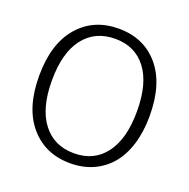

<svg xmlns="http://www.w3.org/2000/svg" viewBox="-128 -832 948 965"><g transform="rotate(20 346.0 -350.0)"><path d="M50.8 -350.1Q50.8 -521.5 131.8 -615.7Q212.9 -710 347.2 -710Q481.4 -710 561.8 -616Q642.1 -522 642.1 -350.1Q642.1 -264.2 620.6 -195.8Q599.1 -127.4 560.1 -82.5Q521 -37.6 467 -13.9Q413.1 9.8 347.2 9.8Q212.9 9.8 131.8 -84.7Q50.8 -179.2 50.8 -350.1ZM119.1 -350.1Q119.1 -203.1 179.7 -123.5Q240.2 -43.9 348.1 -43.9Q454.6 -43.9 514.4 -123.5Q574.2 -203.1 574.2 -350.1Q574.2 -498.5 514.4 -577.1Q454.6 -655.8 348.1 -655.8Q240.2 -655.8 179.7 -577.1Q119.1 -498.5 119.1 -350.1Z"/></g></svg>

Font: LT Hoop Light
Style: Regular
Weight: 300
Designer: Daniel Lyons
Foundry: LyonsType
Version: Version 1.000